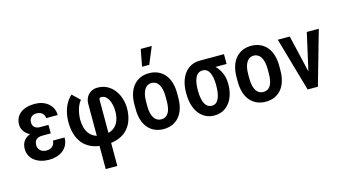

<svg xmlns="http://www.w3.org/2000/svg" viewBox="-104 -1182 3260 1819"><g transform="rotate(-15 1526.5 -273.0)"><path d="M222.7 -286.6H324.2V-228H241.7Q216.8 -228 199 -220.5Q181.2 -212.9 171.6 -196.8Q162.1 -180.7 162.1 -154.8Q162.1 -140.6 167.2 -127.4Q172.4 -114.3 182.9 -104Q193.4 -93.8 208.7 -87.6Q224.1 -81.5 244.1 -81.5Q270.5 -81.5 289.1 -92Q307.6 -102.5 317.1 -119.9Q326.7 -137.2 326.7 -156.7H440.4Q440.4 -113.3 423.8 -81.8Q407.2 -50.3 379.6 -30Q352.1 -9.8 317.6 0Q283.2 9.8 248 9.8Q205.6 9.8 168.9 -1Q132.3 -11.7 105.2 -32.2Q78.1 -52.7 63 -82.3Q47.9 -111.8 47.9 -148.9Q47.9 -182.1 59.8 -207.8Q71.8 -233.4 94.7 -251Q117.7 -268.6 149.9 -277.6Q182.1 -286.6 222.7 -286.6ZM324.2 -252.4H223.1Q186 -252.4 155.5 -262.7Q125 -272.9 102.5 -291.3Q80.1 -309.6 67.9 -333.5Q55.7 -357.4 55.7 -384.3Q55.7 -421.9 69.6 -450.4Q83.5 -479 109.1 -498.3Q134.8 -517.6 170.2 -527.6Q205.6 -537.6 248.5 -537.6Q286.6 -537.6 319.8 -526.9Q353 -516.1 378.4 -495.4Q403.8 -474.6 418.2 -445.3Q432.6 -416 432.6 -378.9H319.3Q319.3 -398.9 309.6 -414.1Q299.8 -429.2 282.7 -437.7Q265.6 -446.3 244.1 -446.3Q218.3 -446.3 201.9 -436.5Q185.5 -426.8 177.7 -410.9Q169.9 -395 169.9 -377.9Q169.9 -363.3 174.1 -351.1Q178.2 -338.9 187.3 -330.1Q196.3 -321.3 209.7 -316.4Q223.1 -311.5 241.7 -311.5H324.2Z M739.7 233.4V-404.3Q739.7 -442.4 755.6 -471.2Q771.5 -500 799.3 -516.1Q827.1 -532.2 862.8 -532.2Q914.6 -532.2 955.6 -511Q996.6 -489.7 1025.1 -452.9Q1053.7 -416 1068.8 -368.7Q1084 -321.3 1084 -269.5Q1084 -215.3 1069.1 -165.3Q1054.2 -115.2 1021 -75.7Q987.8 -36.1 932.9 -12.9Q877.9 10.3 797.9 10.3Q718.3 10.3 663.6 -13.7Q608.9 -37.6 575.9 -78.9Q543 -120.1 528.1 -173.1Q513.2 -226.1 513.2 -283.7Q513.2 -337.4 524.4 -383.8Q535.6 -430.2 557.4 -468Q579.1 -505.9 609.4 -532.2L682.6 -461.9Q663.1 -438 651.1 -408.2Q639.2 -378.4 633.5 -346.7Q627.9 -314.9 627 -283.7Q627 -245.1 635.7 -209.5Q644.5 -173.8 664.3 -146Q684.1 -118.2 716.8 -101.8Q749.5 -85.4 797.9 -85.4Q864.3 -85.4 901.6 -112.1Q939 -138.7 954.3 -180.9Q969.7 -223.1 969.7 -269.5Q969.7 -303.7 963.1 -334Q956.5 -364.3 944.6 -387.5Q932.6 -410.6 914.6 -423.6Q896.5 -436.5 872.1 -436.5Q859.4 -436.5 856.4 -427.2Q853.5 -418 853.5 -407.7V233.4Z M1160.6 -242.7V-285.2Q1160.6 -346.7 1175.8 -394Q1190.9 -441.4 1219 -473.4Q1247.1 -505.4 1285.2 -521.7Q1323.2 -538.1 1369.1 -538.1Q1416 -538.1 1454.3 -521.7Q1492.7 -505.4 1520.8 -473.4Q1548.8 -441.4 1564 -394Q1579.1 -346.7 1579.1 -285.2V-242.7Q1579.1 -181.2 1564 -133.8Q1548.8 -86.4 1520.8 -54.4Q1492.7 -22.5 1454.6 -6.3Q1416.5 9.8 1370.1 9.8Q1324.2 9.8 1285.9 -6.3Q1247.6 -22.5 1219.2 -54.4Q1190.9 -86.4 1175.8 -133.8Q1160.6 -181.2 1160.6 -242.7ZM1274.4 -285.2V-242.7Q1274.4 -203.1 1281.2 -173.6Q1288.1 -144 1300.8 -124.5Q1313.5 -105 1331.1 -95.2Q1348.6 -85.4 1370.1 -85.4Q1394 -85.4 1411.9 -95.2Q1429.7 -105 1441.7 -124.5Q1453.6 -144 1459.5 -173.6Q1465.3 -203.1 1465.3 -242.7V-285.2Q1465.3 -324.2 1458.5 -353.8Q1451.7 -383.3 1439 -403.1Q1426.3 -422.9 1408.4 -432.6Q1390.6 -442.4 1369.1 -442.4Q1348.1 -442.4 1330.8 -432.6Q1313.5 -422.9 1300.8 -403.1Q1288.1 -383.3 1281.2 -353.8Q1274.4 -324.2 1274.4 -285.2ZM1323.2 -613.8 1354.5 -780.3H1462.9L1393.6 -613.8Z M1662.1 -258.3V-269.5Q1662.1 -324.7 1675.5 -371.8Q1689 -418.9 1715.1 -454.1Q1741.2 -489.3 1779.8 -508.8Q1818.4 -528.3 1867.2 -528.3Q1878.4 -524.9 1887.9 -512.2Q1897.5 -499.5 1911.9 -485.8Q1926.3 -472.2 1951.7 -464.4Q1984.4 -446.8 2011.2 -414.8Q2038.1 -382.8 2054 -340.8Q2069.8 -298.8 2069.8 -250V-239.3Q2069.8 -189 2056.6 -143.8Q2043.5 -98.6 2017.6 -64Q1991.7 -29.3 1954.1 -9.8Q1916.5 9.8 1868.2 9.8Q1818.4 9.8 1780 -10.5Q1741.7 -30.8 1715.3 -66.9Q1689 -103 1675.5 -152.1Q1662.1 -201.2 1662.1 -258.3ZM1775.9 -269V-258.3Q1775.9 -222.7 1780.8 -191.7Q1785.6 -160.6 1796.4 -136.7Q1807.1 -112.8 1825 -99.4Q1842.8 -85.9 1868.2 -85.9Q1892.6 -85.9 1909.4 -99.4Q1926.3 -112.8 1936.5 -136.7Q1946.8 -160.6 1951.4 -191.9Q1956.1 -223.1 1956.1 -258.8V-269.5Q1956.1 -302.2 1951.4 -331.5Q1946.8 -360.8 1936.5 -383.5Q1926.3 -406.2 1909.2 -419.2Q1892.1 -432.1 1867.2 -432.1Q1842.3 -432.1 1824.5 -419.2Q1806.6 -406.2 1796.1 -383.5Q1785.6 -360.8 1780.8 -331.3Q1775.9 -301.8 1775.9 -269ZM2103.5 -528.3V-432.1H1867.2V-528.3Z M2162.1 -242.7V-285.2Q2162.1 -346.7 2177.2 -394Q2192.4 -441.4 2220.5 -473.4Q2248.5 -505.4 2286.6 -521.7Q2324.7 -538.1 2370.6 -538.1Q2417.5 -538.1 2455.8 -521.7Q2494.1 -505.4 2522.2 -473.4Q2550.3 -441.4 2565.4 -394Q2580.6 -346.7 2580.6 -285.2V-242.7Q2580.6 -181.2 2565.4 -133.8Q2550.3 -86.4 2522.2 -54.4Q2494.1 -22.5 2456.1 -6.3Q2418 9.8 2371.6 9.8Q2325.7 9.8 2287.4 -6.3Q2249 -22.5 2220.7 -54.4Q2192.4 -86.4 2177.2 -133.8Q2162.1 -181.2 2162.1 -242.7ZM2275.9 -285.2V-242.7Q2275.9 -203.1 2282.7 -173.6Q2289.6 -144 2302.2 -124.5Q2314.9 -105 2332.5 -95.2Q2350.1 -85.4 2371.6 -85.4Q2395.5 -85.4 2413.3 -95.2Q2431.2 -105 2443.1 -124.5Q2455.1 -144 2460.9 -173.6Q2466.8 -203.1 2466.8 -242.7V-285.2Q2466.8 -324.2 2460 -353.8Q2453.1 -383.3 2440.4 -403.1Q2427.7 -422.9 2409.9 -432.6Q2392.1 -442.4 2370.6 -442.4Q2349.6 -442.4 2332.3 -432.6Q2314.9 -422.9 2302.2 -403.1Q2289.6 -383.3 2282.7 -353.8Q2275.9 -324.2 2275.9 -285.2Z M2818.4 -94.7 2916 -528.3H3033.7L2883.3 0H2810.5ZM2749 -528.3 2850.1 -93.3 2855 0H2782.7L2631.3 -528.3Z"/></g></svg>

Font: Roboto Condensed Medium
Style: Regular
Weight: 500
Designer: Christian Robertson
Foundry: Google
Version: Version 3.0